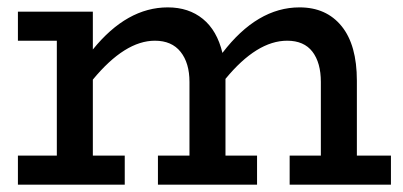

<svg xmlns="http://www.w3.org/2000/svg" viewBox="-20 -503 1097 523"><path d="M952.1 -79.1H1044.9V0H769V-79.1H854V-279.8Q854 -332 831.1 -362.1Q808.1 -392.1 762.2 -392.1Q679.7 -392.1 594.2 -288.1V-283.2V-79.1H680.2V0H410.2V-79.1H496.1V-279.8Q496.1 -331.5 471.9 -361.8Q447.8 -392.1 401.9 -392.1Q320.3 -392.1 232.9 -286.1V-79.1H319.8V0H28.8V-79.1H134.8V-392.1H28.8V-471.2H232.9V-368.2Q325.7 -482.9 437 -482.9Q494.1 -482.9 532.7 -451.4Q571.3 -419.9 585.9 -358.9Q680.7 -482.9 795.9 -482.9Q869.1 -482.9 910.6 -431.6Q952.1 -380.4 952.1 -283.2Z"/></svg>

Font: BioRhyme
Style: Regular
Weight: 400
Designer: Aoife Mooney
Foundry: Aoife Mooney Type
Version: Version 1.500;PS 001.500;hotconv 1.0.88;makeotf.lib2.5.64775